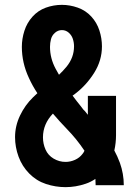

<svg xmlns="http://www.w3.org/2000/svg" viewBox="-20 -763 540 791"><path d="M250 8Q209 8 169.5 -5Q130 -18 100.5 -48Q71 -78 56.5 -117.5Q42 -157 42 -198Q42 -244 62.5 -287Q83 -330 116 -362Q125 -371 134 -379Q114 -409 99 -442Q70 -504 70 -570Q70 -603 80.5 -636Q91 -669 114 -694.5Q137 -720 169 -731.5Q201 -743 235 -743Q268 -743 300.5 -731.5Q333 -720 356 -695Q379 -670 389.5 -637.5Q400 -605 400 -572Q400 -514 368 -463Q336 -412 290 -377L279 -369Q296 -346 314 -324L317 -320L323 -312L330 -305L342 -290V-368H458V-206Q458 -174 451 -143Q464 -119 474 -92Q490 -47 490 0H374Q374 -13 373 -26Q354 -13 333 -6Q292 8 250 8ZM250 -96Q270 -96 289 -104.5Q308 -113 320 -129Q325 -135 328 -142Q296 -190 257 -230Q226 -262 198 -295Q157 -252 157 -197Q157 -171 167.5 -147Q178 -123 201 -109.5Q224 -96 250 -96ZM223 -455Q239 -470 254 -488Q285 -526 285 -572Q285 -588 280 -603Q275 -618 263 -628.5Q251 -639 235 -639Q219 -639 206.5 -628Q194 -617 190 -601.5Q186 -586 186 -570Q186 -523 209 -480Q216 -467 223 -455Z"/></svg>

Font: Iosevka SS01
Style: Bold
Weight: 700
Monospace: yes
Designer: Belleve Invis
Foundry: Belleve Invis
Version: 2.3.3; ttfautohint (v1.8.3)